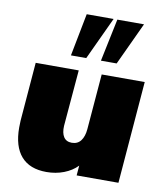

<svg xmlns="http://www.w3.org/2000/svg" viewBox="-86 -834 783 914"><g transform="rotate(10 306.0 -377.5)"><path d="M587 -494 547 0H345L349 -48Q323 -21 284 -6Q245 9 200 9Q119 9 77.5 -38.5Q36 -86 36 -177Q36 -199 37 -211L60 -494H268L245 -222Q243 -188 255.5 -168.5Q268 -149 295 -149Q323 -149 338.5 -169.5Q354 -190 357 -226L379 -494ZM219 -558 259 -764H389L293 -558ZM364 -558 407 -764H536L440 -558Z"/></g></svg>

Font: Nunito Sans Heavy Heavy
Style: Italic
Weight: 400
Italic angle: -4.541°
Designer: Vernon Adams
Foundry: Vernon Adams
Version: Version 2.002